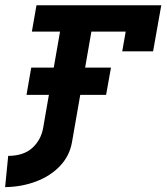

<svg xmlns="http://www.w3.org/2000/svg" viewBox="-34 -558 654 750"><path d="M443.5 -357.5 457 -434.5H323L298.5 -294H399.5L380.5 -187.5H279.5L247 -1.5Q237.5 51.5 200 90.8Q162.5 130 106.5 151Q50.5 172 -14 173L-2 51Q58.5 50.5 92.2 19.8Q126 -11 134.5 -58L157 -187.5H69.5L88 -294H176L200.5 -434.5H90.5L108.5 -537.5H596L564 -357.5Z"/></svg>

Font: JuliaMono ExtraBoldItalic
Style: Regular
Weight: 800
Italic angle: -9°
Monospace: yes
Designer: cormullion
Foundry: corm
Version: Version 0.049; ttfautohint (v1.8.4)